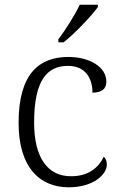

<svg xmlns="http://www.w3.org/2000/svg" viewBox="-20 -786 512 816"><path d="M228 -619V-606H250C297 -642 371 -721 396 -756V-766H319C298 -721 257 -657 228 -619ZM272 10C379 10 434 -46 434 -86C434 -101 430 -112 421 -120C399 -73 355 -37 283 -37C184 -36 125 -114 125 -265C125 -448 182 -506 269 -506C344 -506 373 -452 373 -392C412 -393 432 -407 432 -439C432 -503 358 -544 271 -544C150 -544 59 -477 59 -264C59 -73 150 10 272 10Z"/></svg>

Font: Noto Serif Devanagari Light
Style: Regular
Weight: 300
Designer: Universal Thirst, Indian Type Foundry and the Monotype Design Team
Foundry: Monotype Imaging Inc.
Version: Version 2.004